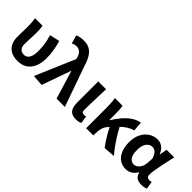

<svg xmlns="http://www.w3.org/2000/svg" viewBox="82 -1689 2579 2579"><g transform="rotate(45 1371.0 -399.5)"><path d="M291.5 13.8Q212.7 13.8 161.4 -15.4Q110.2 -44.5 85.8 -97.1Q61.4 -149.8 61.4 -220.4Q61.4 -264.1 63.4 -307.1Q65.4 -350 65.4 -392.9Q65.4 -426.4 63.1 -470.4Q60.8 -514.3 53.5 -559.8H195.6Q202.1 -531 203.9 -496.6Q205.7 -462.3 205.7 -423Q205.7 -398.2 204.2 -361.9Q202.7 -325.5 200.7 -285.5Q198.7 -245.4 198.7 -209Q198.7 -174.3 211.6 -151.1Q224.5 -128 245.8 -116.9Q267 -105.8 292 -105.8Q324.7 -105.8 348.3 -124.6Q371.8 -143.3 384.7 -182.8Q397.6 -222.4 397.6 -283.6Q397.6 -339.7 388.6 -402.4Q379.7 -465.1 357.5 -541.3L499.6 -573.5Q520.5 -504.4 532.3 -432.9Q544 -361.3 544 -289.7Q544 -194.4 514.2 -126.5Q484.4 -58.5 428.5 -22.4Q372.5 13.8 291.5 13.8Z M749.8 11.7 592.1 0 833.2 -564.7 828.9 -582.6Q815.6 -634.6 786.6 -661.5Q757.5 -688.4 718.9 -688.4Q693.7 -688.4 676.6 -683.3Q659.6 -678.2 641.5 -669.6L608 -789.2Q633.7 -799.3 661.4 -805.5Q689.1 -811.7 736 -811.7Q798.3 -811.7 843 -786.5Q887.6 -761.4 920.2 -709Q952.8 -656.6 976.8 -574.8L1179.6 0H1021.9L900.4 -400.6H895.6Z M1399.5 13.8Q1343.8 13.8 1312.4 -7.5Q1281 -28.7 1267.6 -67.7Q1254.3 -106.6 1254.3 -158.8V-559.8H1402.6Q1401 -491.7 1398.1 -417.3Q1395.1 -342.9 1393.5 -274Q1391.8 -205.1 1391.8 -152.6Q1391.8 -126.6 1403.1 -116.2Q1414.5 -105.8 1436.8 -105.8Q1444 -105.8 1453.3 -107.3Q1462.5 -108.8 1470.9 -112.6L1488.9 -3.8Q1472.5 3.3 1452.4 8.5Q1432.2 13.8 1399.5 13.8Z M1583.3 0V-392.9Q1583.3 -426.4 1580.7 -471.8Q1578.1 -517.1 1570.4 -559.8H1715.6Q1722.1 -534 1724.1 -498.1Q1726.1 -462.3 1726.1 -423V-300.2H1730.9Q1773.3 -368.2 1822.8 -426.2Q1872.3 -484.3 1929.9 -523.8Q1987.4 -563.3 2051.1 -573.5L2062.1 -436.1Q2017.1 -425.2 1974.5 -399.2Q1931.8 -373.3 1884 -327.9Q1836.2 -282.5 1774.7 -212.2Q1745.4 -180 1733.3 -136.7Q1721.2 -93.4 1720.8 -32.6V0ZM1947.7 11.7Q1923.4 -19 1896.7 -59.1Q1869.9 -99.3 1842.3 -147.1Q1814.7 -194.9 1788.4 -248.3L1883.1 -342.4Q1911.4 -287.2 1949.5 -224.3Q1987.5 -161.4 2030.2 -102.8Q2072.8 -44.1 2112.6 0Z M2344.9 13.8Q2278.6 13.8 2228.7 -20.3Q2178.9 -54.4 2151 -119.5Q2123.2 -184.6 2123.2 -275.5Q2123.2 -369.3 2157.9 -435.9Q2192.6 -502.4 2249 -538Q2305.4 -573.5 2370.1 -573.5Q2403 -573.5 2432.6 -561.4Q2462.3 -549.3 2487.2 -522.7Q2512.1 -496.1 2529 -452.4H2533.3L2552.5 -559.8H2697.5Q2686.5 -509.8 2673.9 -453.7Q2661.4 -397.7 2650.3 -342.8Q2639.2 -287.8 2632.1 -240.2Q2624.9 -192.5 2624.9 -159.3Q2624.9 -130.2 2640.4 -118Q2655.9 -105.8 2679.5 -105.8Q2687.9 -105.8 2697.6 -107.5Q2707.3 -109.2 2716.7 -113L2734.8 -4.2Q2720.6 2.9 2698.1 8.3Q2675.5 13.8 2644.5 13.8Q2588.1 13.8 2554.2 -9Q2520.4 -31.8 2509.5 -84.8H2505Q2446.6 13.8 2344.9 13.8ZM2379.1 -107.4Q2407.5 -107.4 2432.6 -125.5Q2457.7 -143.6 2474.9 -174.4Q2492.2 -205.2 2494.6 -242.3L2502 -341.3Q2492.9 -371.4 2481 -392.9Q2469 -414.3 2455.1 -427.7Q2441.1 -441.2 2424.9 -447.2Q2408.6 -453.2 2391 -453.2Q2361.5 -453.2 2334.3 -434.5Q2307.2 -415.8 2290.4 -377Q2273.5 -338.2 2273.5 -277.1Q2273.5 -191 2302 -149.2Q2330.4 -107.4 2379.1 -107.4Z"/></g></svg>

Font: Noto Sans JP
Style: Regular
Weight: 100
Designer: Ryoko NISHIZUKA 西塚涼子 (kana, bopomofo & ideographs); Paul D. Hunt (Latin, Greek & Cyrillic); Sandoll Communications 산돌커뮤니
Foundry: Adobe
Version: Version 2.004;hotconv 1.0.118;makeotfexe 2.5.65603